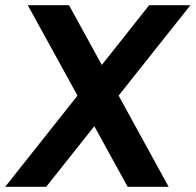

<svg xmlns="http://www.w3.org/2000/svg" viewBox="-45 -720 754 740"><path d="M447 0 62 -700H221L605 0ZM-25 0 530 -700H689L133 0Z"/></svg>

Font: Inclusive Sans
Style: Italic
Weight: 400
Italic angle: -7°
Designer: Olivia King
Foundry: Olivia King
Version: Version 2.004